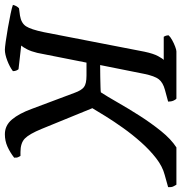

<svg xmlns="http://www.w3.org/2000/svg" viewBox="-8 -746 744 788"><g transform="rotate(90 364.0 -352.0)"><path d="M174 0Q166 0 140.5 -3.5Q115 -7 84 -12.5Q53 -18 26.5 -23.5Q0 -29 -10 -33Q-6 -49 4 -58L34 -62Q65 -67 78 -87Q91 -107 102 -160L182 -572Q190 -610 200.5 -629Q211 -648 216 -652H121Q115 -661 115 -672Q121 -679 134.5 -686.5Q148 -694 161.5 -699Q175 -704 181 -704H375Q379 -701 383 -692Q387 -683 387 -670L339 -657Q309 -649 295.5 -632Q282 -615 273 -571L237 -391Q261 -391 285.5 -391.5Q310 -392 328 -392.5Q346 -393 349 -394Q366 -420 390.5 -463Q415 -506 445 -553Q475 -600 508 -641Q541 -682 575 -704H728Q730 -700 734.5 -692.5Q739 -685 738 -670L688 -656Q653 -647 619 -620.5Q585 -594 553.5 -558.5Q522 -523 495 -485Q468 -447 447.5 -414Q427 -381 414 -359L499 -151Q520 -100 538.5 -82Q557 -64 594 -64H610Q611 -62 614.5 -55.5Q618 -49 617 -38Q595 -21 571.5 -10.5Q548 0 521 0Q485 0 460.5 -29Q436 -58 417 -110L351 -286Q341 -314 327.5 -324.5Q314 -335 280 -335H227L187 -133Q181 -108 172.5 -91.5Q164 -75 157 -67L254 -56Q256 -54 259 -48Q262 -42 262 -33Q245 -20 219 -10Q193 0 174 0Z"/></g></svg>

Font: Texturina
Style: Italic
Weight: 400
Italic angle: -11°
Designer: Guillermo Torres Carreño
Foundry: Omnibus-Type
Version: Version 1.002; ttfautohint (v1.8.3)